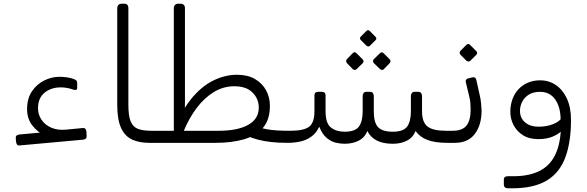

<svg xmlns="http://www.w3.org/2000/svg" viewBox="-20 -770 3163 1035"><path d="M86 14Q75 15 71 8Q67 1 66 -10L65 -28Q65 -37 71 -40.5Q77 -44 84 -45L217 -57L225 -37Q182 -58 154 -94Q126 -130 126 -182Q126 -239 152 -277.5Q178 -316 218 -336Q258 -356 300 -356Q320 -356 341.5 -353Q363 -350 380 -343Q390 -339 393 -334.5Q396 -330 396 -322V-296Q396 -287 389.5 -285.5Q383 -284 375 -287Q358 -293 341 -296Q324 -299 307 -299Q256 -299 220.5 -270.5Q185 -242 185 -186Q185 -152 204 -124Q223 -96 257 -81.5Q291 -67 335 -71L428 -80Q437 -80 441 -74.5Q445 -69 446 -60L447 -35Q447 -26 441.5 -22Q436 -18 427 -17Z M787 0H784Q731 0 692.5 -17.5Q654 -35 633 -79.5Q612 -124 612 -205V-725Q612 -736 618 -743Q624 -750 638 -750H649Q662 -750 667 -743.5Q672 -737 672 -727V-205Q672 -144 685 -114Q698 -84 726 -74.5Q754 -65 797 -65H802Q817 -65 817 -50V-30Q817 0 787 0Z M1530 0Q1479 0 1440.5 -4.5Q1402 -9 1371.5 -17Q1341 -25 1313 -37L1376 -84Q1398 -77 1420 -73Q1442 -69 1471.5 -67Q1501 -65 1545 -65Q1560 -65 1560 -50V-30Q1560 -16 1552 -8Q1544 0 1530 0ZM787 0Q781 0 776.5 -4.5Q772 -9 772 -15V-50Q772 -56 776.5 -60.5Q781 -65 787 -65H918Q956 -169 1009.5 -235.5Q1063 -302 1127 -334.5Q1191 -367 1258 -367Q1315 -367 1354.5 -344Q1394 -321 1414.5 -283Q1435 -245 1435 -200Q1435 -125 1398 -81.5Q1361 -38 1295 -19Q1229 0 1143 0ZM971 -65H1158Q1261 -65 1318 -97Q1375 -129 1375 -190Q1375 -237 1341.5 -271Q1308 -305 1243 -305Q1184 -305 1133 -274Q1082 -243 1041 -189Q1000 -135 971 -65ZM917 -48V-727Q917 -737 923.5 -743.5Q930 -750 940 -750H954Q965 -750 971 -743.5Q977 -737 977 -727V-300Q977 -281 977 -261.5Q977 -242 977 -223Q977 -204 976.5 -185Q976 -166 975 -146.5Q974 -127 973 -108Z M1837 5Q1815 5 1789.5 -1Q1764 -7 1740.5 -27Q1717 -47 1701 -87Q1685 -53 1659 -34Q1633 -15 1600.5 -7.5Q1568 0 1530 0Q1515 0 1515 -16V-35Q1515 -65 1545 -65Q1618 -65 1646.5 -87Q1675 -109 1675 -170V-255Q1675 -265 1680 -270Q1685 -275 1695 -275H1715Q1735 -275 1735 -255V-170Q1735 -105 1764 -82.5Q1793 -60 1837 -60Q1895 -60 1915 -88Q1935 -116 1935 -170V-252Q1935 -262 1940 -268.5Q1945 -275 1955 -275H1975Q1985 -275 1990 -268.5Q1995 -262 1995 -252V-170Q1995 -109 2018 -84.5Q2041 -60 2098 -60Q2155 -60 2175 -88Q2195 -116 2195 -170V-252Q2195 -262 2200 -268.5Q2205 -275 2215 -275H2235Q2245 -275 2250 -268.5Q2255 -262 2255 -252V-170Q2255 -112 2284 -88.5Q2313 -65 2384 -65H2405Q2420 -65 2420 -50V-30Q2420 0 2390 0Q2326 0 2284.5 -15.5Q2243 -31 2220 -64Q2207 -29 2174 -12Q2141 5 2098 5Q2046 5 2012 -12Q1978 -29 1960 -64Q1947 -29 1914 -12Q1881 5 1837 5ZM1974 -523Q1970 -519 1965 -519.5Q1960 -520 1955 -524L1925 -554Q1916 -564 1925 -573L1955 -603Q1964 -612 1973 -603L2003 -573Q2014 -563 2004 -553ZM1902 -397Q1898 -393 1892 -393Q1886 -393 1881 -398L1850 -430Q1846 -435 1846 -440.5Q1846 -446 1850 -451L1881 -483Q1891 -494 1902 -483L1934 -451Q1939 -447 1939.5 -440.5Q1940 -434 1935 -429ZM2049 -397Q2045 -392 2039 -393Q2033 -394 2028 -398L1995 -430Q1991 -434 1991 -440.5Q1991 -447 1995 -451L2028 -483Q2038 -493 2048 -483L2080 -451Q2085 -447 2085 -440.5Q2085 -434 2080 -429Z M2393 0Q2383 0 2379 -6.5Q2375 -13 2375 -20V-45Q2375 -59 2383 -62Q2391 -65 2405 -65H2419Q2473 -65 2495 -93.5Q2517 -122 2517 -179Q2517 -199 2515.5 -216Q2514 -233 2509 -252L2491 -327Q2489 -336 2493 -341Q2497 -346 2506 -348L2526 -353Q2544 -357 2548 -338L2566 -257Q2571 -238 2573.5 -211.5Q2576 -185 2576 -174Q2576 -96 2539.5 -48Q2503 0 2432 0ZM2515 -442Q2511 -438 2505 -438.5Q2499 -439 2494 -443L2462 -475Q2458 -480 2458 -486Q2458 -492 2462 -496L2494 -528Q2499 -533 2504.5 -533Q2510 -533 2514 -528L2546 -496Q2558 -485 2547 -474Z M2717 245Q2707 245 2701.5 239.5Q2696 234 2696 224V197Q2696 189 2701.5 184.5Q2707 180 2717 180H2747Q2837 180 2895 148Q2953 116 2980 48.5Q3007 -19 3004 -125L3058 -123Q3058 -4 3027.5 78.5Q2997 161 2927.5 203Q2858 245 2742 245ZM3002 -125Q3002 -192 2973 -233.5Q2944 -275 2891 -275Q2854 -275 2830 -259.5Q2806 -244 2794.5 -220.5Q2783 -197 2783 -173Q2783 -133 2811 -110Q2839 -87 2882 -87Q2927 -87 2960.5 -100.5Q2994 -114 3004 -130L3014 -70Q2993 -48 2960 -34Q2927 -20 2882 -20Q2832 -20 2798.5 -41.5Q2765 -63 2748 -96.5Q2731 -130 2731 -167Q2731 -203 2742 -234Q2753 -265 2774 -288Q2795 -311 2825 -324Q2855 -337 2892 -337Q2939 -337 2976.5 -311.5Q3014 -286 3036 -238.5Q3058 -191 3058 -123Z"/></svg>

Font: Rubik Light
Style: Regular
Weight: 300
Designer: Hubert and Fischer
Foundry: Hubert and Fischer
Version: Version 2.300;gftools[0.9.30]